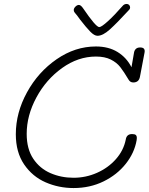

<svg xmlns="http://www.w3.org/2000/svg" viewBox="-20 -948 752 971"><path d="M711 -682 688 -561Q683 -531 654 -531Q639 -531 631 -544Q606 -586 588 -609Q570 -632 540 -647Q510 -662 465 -662Q375 -662 294 -604Q213 -546 164 -455Q115 -364 115 -271Q115 -195 148 -145.5Q181 -96 235 -72.5Q289 -49 352 -49Q414 -49 470.5 -74Q527 -99 566 -143Q605 -187 616 -242Q620 -270 648 -270Q661 -270 666.5 -265.5Q672 -261 672 -250Q672 -243 671 -239Q660 -175 616 -119.5Q572 -64 503.5 -30.5Q435 3 352 3Q277 3 210.5 -26Q144 -55 102 -116.5Q60 -178 60 -269Q60 -378 116.5 -481Q173 -584 266.5 -648.5Q360 -713 465 -713Q529 -713 574.5 -685Q620 -657 645 -608L658 -683Q660 -694 667.5 -701Q675 -708 689 -708Q716 -708 711 -682ZM638 -910Q638 -904 634 -899.5Q630 -895 628 -893Q571 -831 535.5 -799Q500 -767 473 -767Q457 -767 436.5 -788Q416 -809 385 -849Q369 -872 358 -884Q353 -890 353 -897Q353 -906 361.5 -914.5Q370 -923 379 -923Q389 -923 401 -905Q465 -811 482 -811Q493 -811 526 -841Q559 -871 600 -918Q608 -928 621 -928Q628 -928 633 -923Q638 -918 638 -910Z"/></svg>

Font: Mali Light
Style: Italic
Weight: 300
Italic angle: -10°
Version: Version 1.000; ttfautohint (v1.6)